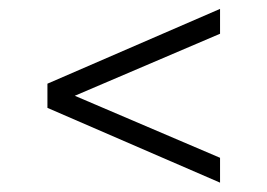

<svg xmlns="http://www.w3.org/2000/svg" viewBox="-20 -590 586 421"><path d="M462.5 -570.5V-516L144 -380L462.5 -244V-189.5L84 -353.5V-406.5Z"/></svg>

Font: Encode Sans Semi Expanded Light
Style: Regular
Weight: 300
Width: 6
Designer: Multiple Designers
Foundry: Impallari Type
Version: Version 2.000